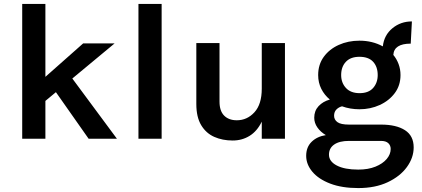

<svg xmlns="http://www.w3.org/2000/svg" viewBox="-20 -706 2145 977"><path d="M93 0V-686H211V-315L403 -485H563L348 -306.5L575 0H431L264.5 -237L211 -192.5V0Z M684.5 0V-686H802.5V0Z M979 -487H1097V-189Q1097 -141.5 1120.5 -117.8Q1144 -94 1185 -94Q1237.5 -94 1274.8 -134.8Q1312 -175.5 1312 -255V-487H1430V0H1312V-87Q1288.5 -38.5 1250.2 -14.8Q1212 9 1164 9Q1112 9 1070.2 -9.5Q1028.5 -28 1003.8 -69Q979 -110 979 -177Z M1809 -150Q1762 -150 1720.5 -165Q1704 -161 1692 -149Q1680 -137 1680 -117Q1680 -97 1697 -84.5Q1714 -72 1756 -72H1919Q1996.5 -72 2040.8 -43.5Q2085 -15 2085 44Q2085 96.5 2050.5 144Q2016 191.5 1952.8 221.2Q1889.5 251 1803 251Q1719.5 251 1660.2 228.2Q1601 205.5 1569.5 168Q1538 130.5 1538 87Q1538 42.5 1565.8 15.5Q1593.5 -11.5 1638 -18.5Q1611 -34.5 1595 -57.5Q1579 -80.5 1579 -107Q1579 -142 1601 -165.8Q1623 -189.5 1658.5 -199.5Q1631 -222 1615 -253.8Q1599 -285.5 1599 -324Q1599 -377.5 1627.5 -416.8Q1656 -456 1703.8 -477.5Q1751.5 -499 1809 -499Q1875 -499 1928 -470Q1934.5 -527.5 1976.8 -562.2Q2019 -597 2076 -597L2070 -484Q1985 -484 1981.5 -426.5Q1998.5 -406 2008.2 -380Q2018 -354 2018 -324Q2018 -271.5 1989 -232.5Q1960 -193.5 1912.5 -171.8Q1865 -150 1809 -150ZM1810 -232Q1855.5 -232 1878.8 -258.5Q1902 -285 1902 -324Q1902 -366 1878.8 -391.5Q1855.5 -417 1809 -417Q1764 -417 1740 -391.5Q1716 -366 1716 -324Q1716 -285 1740.2 -258.5Q1764.5 -232 1810 -232ZM1654 81Q1654 115.5 1693.8 136.2Q1733.5 157 1803 157Q1853.5 157 1890.5 142Q1927.5 127 1947.8 103Q1968 79 1968 52Q1968 34 1955.8 22.5Q1943.5 11 1919 11H1756Q1707 11 1680.5 29.5Q1654 48 1654 81Z"/></svg>

Font: Karla
Style: Bold
Weight: 700
Designer: Jonathan Pinhorn
Version: Version 2.004; ttfautohint (v1.8.4.7-5d5b);gftools[0.9.33]